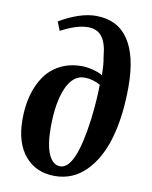

<svg xmlns="http://www.w3.org/2000/svg" viewBox="-88 -841 727 920"><g transform="rotate(10 276.0 -381.0)"><path d="M145 -674.8 127.9 -717.8Q227.1 -775.9 305.2 -775.9Q409.2 -775.9 462.6 -697.5Q516.1 -619.1 516.1 -467.8Q516.1 -327.1 485.8 -220Q455.6 -112.8 392.8 -49.3Q330.1 14.2 241.2 14.2Q150.9 14.2 96.9 -49.1Q43 -112.3 43 -227.1Q43 -291.5 57.9 -345.7Q72.8 -399.9 101.6 -440.4Q130.4 -481 175.8 -503.9Q221.2 -526.9 278.8 -526.9Q304.2 -526.9 333.7 -519.3Q363.3 -511.7 380.9 -501Q380.9 -552.2 374 -586.9Q368.2 -654.8 344.7 -685.3Q321.3 -715.8 275.9 -715.8Q221.7 -715.8 145 -674.8ZM259.8 -36.1Q335 -36.1 367.2 -286.1Q378.9 -387.2 378.9 -454.1Q340.3 -475.1 301.8 -475.1Q245.1 -475.1 214.1 -403.8Q183.1 -332.5 183.1 -211.9Q183.1 -126.5 203.4 -81.3Q223.6 -36.1 259.8 -36.1Z"/></g></svg>

Font: Literata SemiBold
Style: Italic
Weight: 650
Italic angle: -2.39999°
Designer: Latin by Veronika Burian and Jose Scaglione. Greek by Irene Vlachou. Cyrillic by Vera Evstafieva
Foundry: TypeTogether
Version: Version 3.021